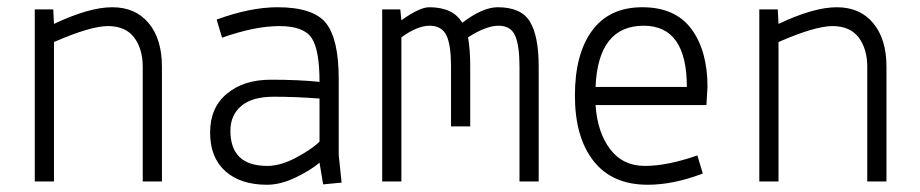

<svg xmlns="http://www.w3.org/2000/svg" viewBox="-20 -501 2540 530"><path d="M127 -475 129 -435Q226 -481 290 -481Q354 -481 390.5 -437Q427 -393 427 -317V0H374V-317Q374 -366 350 -398Q326 -429 278 -429Q230 -429 129 -385V0H76V-475Z M718 -43Q755 -43 798.5 -66.5Q842 -90 862 -110V-229Q796 -234 736 -234Q676 -234 646 -208.5Q616 -183 616 -140Q616 -43 718 -43ZM717 9Q644 9 602 -28.5Q560 -66 560 -135Q560 -204 606 -242Q652 -281 728 -281Q804 -281 862 -275Q862 -364 840 -396.5Q818 -429 751 -429Q684 -429 593 -397L578 -447Q671 -481 746 -481Q845 -481 880 -437Q915 -393 915 -283V-73L923 3L872 8L862 -52Q839 -32 797 -11.5Q755 9 717 9Z M1085 -475 1088 -445Q1138 -481 1165 -481Q1231 -481 1256 -438Q1312 -481 1354 -481Q1419 -481 1443 -441Q1467 -401 1467 -318V0H1414V-318Q1414 -375 1402 -402.5Q1390 -430 1356 -430Q1322 -430 1272 -398Q1278 -364 1278 -318V-152H1225V-318Q1225 -375 1213 -402Q1200 -430 1166 -430Q1132 -430 1088 -398V0H1035V-475Z M1933 -261 1930 -211H1624Q1629 -136 1664 -89.5Q1699 -43 1760.5 -43Q1822 -43 1905 -72L1920 -22Q1839 9 1768 9Q1670 9 1618.5 -56.5Q1567 -122 1567 -237Q1567 -352 1614.5 -416.5Q1662 -481 1753 -481Q1844 -481 1888.5 -421Q1933 -361 1933 -261ZM1757 -430Q1631 -430 1624 -261H1876Q1876 -430 1757 -430Z M2127 -475 2129 -435Q2226 -481 2290 -481Q2354 -481 2390.5 -437Q2427 -393 2427 -317V0H2374V-317Q2374 -366 2350 -398Q2326 -429 2278 -429Q2230 -429 2129 -385V0H2076V-475Z"/></svg>

Font: TypoPRO Lekton
Style: Regular
Weight: 400
Monospace: yes
Designer: Paolo Mazzetti, Luciano Perondi, Raffaele Flato, Elena Papassissa, Emilio Macchia, Michela Povoleri, Tobias Seemiller, R
Version: Version 34.000